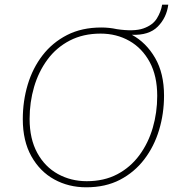

<svg xmlns="http://www.w3.org/2000/svg" viewBox="-20 -787 758 817"><path d="M347 10Q272 10 211 -23.5Q150 -57 113.5 -122Q77 -187 77 -280Q77 -357 98 -427Q119 -497 161 -551.5Q203 -606 265.5 -638Q328 -670 411 -670Q445 -670 477 -663Q550 -652 590 -666Q630 -680 647.5 -708.5Q665 -737 670 -767H696Q689 -712 651.5 -674Q614 -636 541 -639Q602 -606 640 -540.5Q678 -475 678 -380Q678 -304 657 -234Q636 -164 594 -109Q552 -54 490.5 -22Q429 10 347 10ZM349 -16Q423 -16 479 -45.5Q535 -75 573 -126.5Q611 -178 630 -243Q649 -308 649 -379Q649 -464 617 -523Q585 -582 530.5 -613Q476 -644 408 -644Q334 -644 277 -614.5Q220 -585 182 -533.5Q144 -482 125 -417Q106 -352 106 -281Q106 -196 138.5 -136.5Q171 -77 226.5 -46.5Q282 -16 349 -16Z"/></svg>

Font: Work Sans ExtraLight
Style: Italic
Weight: 200
Italic angle: -13°
Designer: Wei Huang
Foundry: Wei Huang
Version: Version 2.012; ttfautohint (v1.8.3)